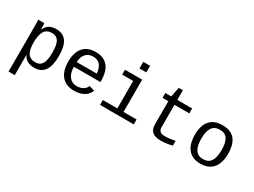

<svg xmlns="http://www.w3.org/2000/svg" viewBox="-59 -1440 3119 2362"><g transform="rotate(30 1500.0 -259.0)"><path d="M532.2 -266.6Q532.2 9.8 340.8 9.8Q220.7 9.8 179.2 -80.1H176.8Q178.7 -76.2 178.7 1V207.5H90.3V-418.9Q90.3 -502 87.4 -528.3H172.9Q173.3 -526.4 174.3 -513.9Q175.3 -501.5 176.5 -477.3Q177.7 -453.1 177.7 -441.4H179.7Q204.1 -492.7 241.9 -515.9Q279.8 -539.1 340.8 -539.1Q437.5 -539.1 484.9 -472.4Q532.2 -405.8 532.2 -266.6ZM441.4 -266.6Q441.4 -377 411.6 -424.1Q381.8 -471.2 317.9 -471.2Q244.1 -471.2 211.4 -417.7Q178.7 -364.3 178.7 -255.9Q178.7 -151.9 211.4 -103.5Q244.1 -55.2 316.9 -55.2Q381.8 -55.2 411.6 -104.5Q441.4 -153.8 441.4 -266.6Z M757.3 -245.6Q757.3 -156.7 796.6 -106.4Q835.9 -56.2 904.3 -56.2Q954.6 -56.2 992.4 -77.9Q1030.3 -99.6 1043 -137.2L1120.1 -115.2Q1098.6 -54.7 1041.3 -22.5Q983.9 9.8 904.3 9.8Q789.1 9.8 727.1 -62Q665 -133.8 665 -267.6Q665 -397.9 725.8 -468Q786.6 -538.1 901.4 -538.1Q1016.1 -538.1 1075.2 -468.3Q1134.3 -398.4 1134.3 -257.3V-245.6ZM902.3 -473.1Q836.9 -473.1 798.8 -430.4Q760.7 -387.7 758.3 -313H1043.5Q1029.8 -473.1 902.3 -473.1Z M1564 -69.3H1749.5V0H1270V-69.3H1476.1V-459H1320.3V-528.3H1564ZM1466.3 -630.9V-724.6H1564V-630.9Z M1893.1 -459V-528.3H1976.1L2004.4 -666H2063V-528.3H2273.9V-459H2063V-140.6Q2063 -102.1 2083.7 -83.5Q2104.5 -64.9 2151.9 -64.9Q2217.3 -64.9 2296.9 -81.5V-14.6Q2214.4 7.8 2133.3 7.8Q2054.2 7.8 2014.6 -25.6Q1975.1 -59.1 1975.1 -131.3V-459Z M2936 -264.6Q2936 -131.3 2874.8 -60.8Q2813.5 9.8 2697.8 9.8Q2584.5 9.8 2524.2 -61.5Q2463.9 -132.8 2463.9 -264.6Q2463.9 -400.9 2525.6 -469.5Q2587.4 -538.1 2700.7 -538.1Q2819.8 -538.1 2877.9 -470.2Q2936 -402.3 2936 -264.6ZM2843.8 -264.6Q2843.8 -369.6 2810.3 -421.4Q2776.9 -473.1 2702.1 -473.1Q2626.5 -473.1 2591.3 -420.4Q2556.2 -367.7 2556.2 -264.6Q2556.2 -162.1 2591.3 -108.6Q2626.5 -55.2 2696.8 -55.2Q2774.4 -55.2 2809.1 -107.4Q2843.8 -159.7 2843.8 -264.6Z"/></g></svg>

Font: Cousine
Style: Regular
Weight: 400
Monospace: yes
Designer: Steve Matteson
Foundry: Monotype Imaging Inc.
Version: Version 1.21